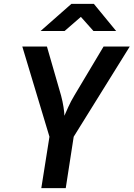

<svg xmlns="http://www.w3.org/2000/svg" viewBox="-20 -970 689 990"><path d="M193 0 235 -265 95 -730H222L295 -477Q303 -447 307.5 -418Q312 -389 312 -373Q319 -389 332 -418Q345 -447 363 -477L514 -730H649L360 -265L319 0ZM189 -810 348 -950H464L579 -810H462L397 -883L313 -810Z"/></svg>

Font: JetBrains Mono NL
Style: Bold Italic
Weight: 700
Italic angle: -9°
Designer: Philipp Nurullin, Konstantin Bulenkov
Foundry: JetBrains
Version: Version 2.304; ttfautohint (v1.8.4.7-5d5b)